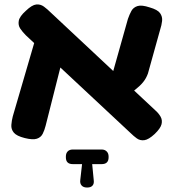

<svg xmlns="http://www.w3.org/2000/svg" viewBox="-20 -608 778 854"><path d="M668 -12Q641 13 622 15.5Q603 18 588.5 7.5Q574 -3 561 -16L95 -451Q80 -466 70 -481Q60 -496 63.5 -515.5Q67 -535 95 -560Q122 -586 141 -588Q160 -590 175.5 -578.5Q191 -567 206 -552L671 -117Q685 -105 694 -89.5Q703 -74 698.5 -55.5Q694 -37 668 -12ZM90 6Q54 -3 41.5 -18Q29 -33 30.5 -52.5Q32 -72 37 -91L138 -437L265 -373L183 -49Q178 -29 170 -13Q162 3 144 9Q126 15 90 6ZM533 -169 471 -247 549 -524Q556 -544 564.5 -559.5Q573 -575 591.5 -581Q610 -587 646 -575Q681 -565 692 -549.5Q703 -534 701 -515Q699 -496 692 -475L638 -281Q630 -259 616.5 -242.5Q603 -226 582.5 -210Q562 -194 533 -169ZM366 226Q351 226 343 217Q335 208 337 193L345 122H304Q273 122 273 92V88Q273 74 281 65.5Q289 57 304 57H432Q446 57 454.5 65.5Q463 74 463 88V92Q463 122 432 122H390L397 194Q399 209 391.5 217.5Q384 226 369 226Z"/></svg>

Font: Fredoka SemiExpanded SemiBold
Style: Regular
Weight: 600
Width: 6
Designer: Ben Nathan
Foundry: Milena B. Brandão, Ben Nathan
Version: Version 2.001